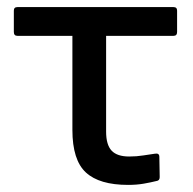

<svg xmlns="http://www.w3.org/2000/svg" viewBox="-20 -509 543 541"><path d="M341 12Q260 12 222 -23Q184 -58 184 -143V-408H29Q19 -408 19 -419V-479Q19 -489 29 -489H469Q479 -489 479 -479V-419Q479 -408 469 -408H279V-138Q279 -101 294.5 -84.5Q310 -68 344 -68Q365 -68 383.5 -71Q402 -74 417 -76Q429 -78 429 -67L430 -10Q430 0 421 1Q405 5 385 8.5Q365 12 341 12Z"/></svg>

Font: Sofia Sans Medium
Style: Regular
Weight: 500
Designer: Botio Nikoltchev, Ani Petrova
Foundry: lettersoup
Version: Version 4.101; ttfautohint (v1.8.4.7-5d5b)